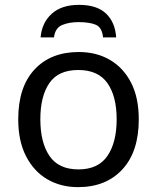

<svg xmlns="http://www.w3.org/2000/svg" viewBox="-20 -760 645 790"><path d="M551 -269Q551 -136 483.5 -63Q416 10 301 10Q230 10 174.5 -22.5Q119 -55 87 -117.5Q55 -180 55 -269Q55 -402 122 -474Q189 -546 304 -546Q377 -546 432.5 -513.5Q488 -481 519.5 -419.5Q551 -358 551 -269ZM146 -269Q146 -174 183.5 -118.5Q221 -63 303 -63Q384 -63 422 -118.5Q460 -174 460 -269Q460 -364 422 -418Q384 -472 302 -472Q220 -472 183 -418Q146 -364 146 -269ZM305 -740Q379 -740 416.5 -704Q454 -668 458 -606H404Q400 -647 374.5 -658Q349 -669 303 -669Q264 -669 235.5 -657Q207 -645 202 -606H147Q152 -666 192.5 -703Q233 -740 305 -740Z"/></svg>

Font: Go Noto Current
Style: Regular
Weight: 400
Designer: Monotype Design Team
Foundry: Monotype Imaging Inc.
Version: Version 2.007; ttfautohint (v1.8) -l 8 -r 50 -G 200 -x 14 -D